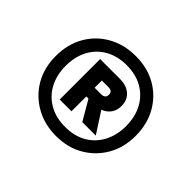

<svg xmlns="http://www.w3.org/2000/svg" viewBox="-102 -859 715 715"><g transform="rotate(45 255.0 -501.5)"><path d="M255 -291Q194 -291 146 -318.5Q98 -346 71 -393Q44 -440 44 -501Q44 -563 71 -610.5Q98 -658 146 -685Q194 -712 255 -712Q317 -712 364 -685Q411 -658 438 -610.5Q465 -563 465 -501Q465 -440 438 -393Q411 -346 364 -318.5Q317 -291 255 -291ZM288 -397 232 -493H297L359 -397ZM255 -339Q304 -339 339.5 -359.5Q375 -380 394.5 -417Q414 -454 414 -501Q414 -550 394.5 -586.5Q375 -623 339.5 -643.5Q304 -664 255 -664Q207 -664 171 -643.5Q135 -623 115.5 -586.5Q96 -550 96 -501Q96 -454 115.5 -417Q135 -380 171 -359.5Q207 -339 255 -339ZM169 -397V-610H273Q308 -610 328.5 -592Q349 -574 349 -543Q349 -512 328.5 -493.5Q308 -475 273 -475H231V-397ZM230 -520H265Q274 -520 280 -524.5Q286 -529 286 -539Q286 -550 280 -554Q274 -558 265 -558H230Z"/></g></svg>

Font: DM Sans 9pt
Style: Bold
Weight: 700
Designer: Colophon Foundry, Jonny Pinhorn
Foundry: Colophon Foundry
Version: Version 4.004;gftools[0.9.30]